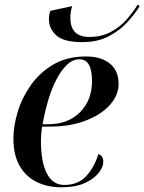

<svg xmlns="http://www.w3.org/2000/svg" viewBox="-20 -786 614 816"><path d="M329 -607Q251 -607 219.5 -635.5Q188 -664 188 -704Q188 -724 194 -740L287 -760Q279 -737 279 -710Q279 -629 360 -629Q411 -629 450.5 -650Q490 -671 518 -703Q546 -735 565 -766L574 -760Q555 -729 522.5 -693Q490 -657 442.5 -632Q395 -607 329 -607ZM240 10Q182 10 136 -12.5Q90 -35 63.5 -81Q37 -127 37 -197Q37 -251 55.5 -311.5Q74 -372 112 -425.5Q150 -479 208 -512.5Q266 -546 345 -546Q411 -546 447.5 -515.5Q484 -485 484 -430Q484 -381 446.5 -339.5Q409 -298 343 -273Q277 -248 194 -248H159Q154 -218 154 -188Q154 -96 179.5 -48Q205 0 253 0Q311 0 345.5 -36.5Q380 -73 398 -131Q419 -125 419 -98Q419 -77 400 -52Q381 -27 341.5 -8.5Q302 10 240 10ZM185 -258Q269 -258 320 -309Q371 -360 371 -442Q371 -534 318 -534Q289 -534 264.5 -510.5Q240 -487 219.5 -447.5Q199 -408 184.5 -358.5Q170 -309 161 -258Z"/></svg>

Font: Noto Serif Display Medium
Style: Italic
Weight: 500
Italic angle: -12°
Designer: Monotype Design Team
Foundry: Monotype Imaging Inc.
Version: Version 2.009